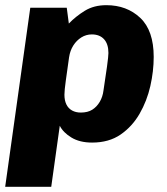

<svg xmlns="http://www.w3.org/2000/svg" viewBox="-28 -541 645 742"><path d="M-8 181 89 -511H230L238 -450Q265 -478 300 -499.5Q335 -521 383 -521Q462 -521 514 -472Q566 -423 566 -321Q566 -266 553 -208.5Q540 -151 511.5 -101.5Q483 -52 438 -21Q393 10 328 10Q280 10 248 -9.5Q216 -29 203 -55L170 181ZM284 -106Q311 -106 328.5 -117Q346 -128 357.5 -147.5Q369 -167 372 -192Q380 -243 385.5 -283.5Q391 -324 391 -336Q391 -371 374 -389.5Q357 -408 327 -408Q305 -408 286.5 -396.5Q268 -385 255.5 -365.5Q243 -346 239 -320Q232 -270 226.5 -231Q221 -192 221 -175Q221 -153 228.5 -137.5Q236 -122 250.5 -114Q265 -106 284 -106Z"/></svg>

Font: Chivo Medium ExtraBold
Style: Italic
Weight: 800
Italic angle: -8.05°
Version: Version 2.002